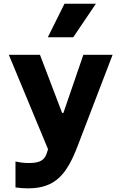

<svg xmlns="http://www.w3.org/2000/svg" viewBox="-20 -842 660 1054"><path d="M242.5 -637.5 334 -821.5H506.5L382 -637.5ZM28.5 -541 243.5 -23.5 239.5 -9C227.5 31.5 208.5 53 139 53C113 53 89.5 50 65 44.5V187C87.5 190 110 192 134 192C285.5 192 347.5 113 407 -42.5L598 -541H437.5L328 -222H321L199.5 -541Z"/></svg>

Font: Monaspace Neon ExtraBold
Style: Regular
Weight: 800
Designer: Riley Cran & the Lettermatic Team
Foundry: Lettermatic
Version: Version 1.200 (Monaspace Neon)